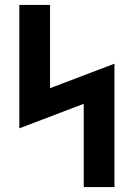

<svg xmlns="http://www.w3.org/2000/svg" viewBox="-20 -755 540 775"><path d="M318 0V-336L58 -237V-735H182V-399L442 -498V0Z"/></svg>

Font: Iosevka Extrabold
Style: Regular
Weight: 800
Monospace: yes
Designer: Belleve Invis
Foundry: Belleve Invis
Version: Version 32.5.0; ttfautohint (v1.8.4)